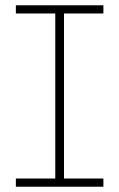

<svg xmlns="http://www.w3.org/2000/svg" viewBox="-20 -706 451 726"><path d="M189 -18V-672H222V-18ZM40 0V-31H371V0ZM40 -655V-686H371V-655Z"/></svg>

Font: BioRhyme ExtraBold ExtraLight
Style: Regular
Weight: 250
Version: Version 1.600;gftools[0.9.33]